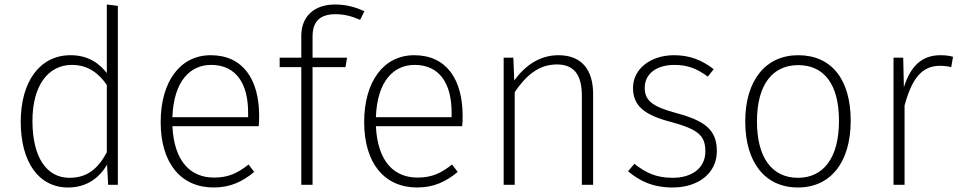

<svg xmlns="http://www.w3.org/2000/svg" viewBox="-20 -820 4264 852"><path d="M454 -800V-496C422 -536 375 -575 293 -575C154 -575 72 -454 72 -280C72 -99 153 12 282 12C369 12 423 -35 455 -89L460 0H503V-794ZM288 -31C188 -31 125 -120 124 -280C123 -442 195 -532 299 -532C373 -532 420 -492 454 -443V-144C415 -72 368 -31 288 -31Z M1130 -305C1130 -468 1058 -575 915 -575C780 -575 693 -459 693 -278C693 -96 783 12 928 12C1002 12 1056 -14 1108 -57L1083 -90C1035 -52 994 -32 930 -32C828 -32 753 -100 745 -260H1128C1129 -271 1130 -287 1130 -305ZM1081 -300H745C751 -462 825 -532 917 -532C1029 -532 1081 -447 1081 -321Z M1469 -757C1507 -757 1542 -748 1578 -732L1597 -770C1557 -789 1514 -800 1467 -800C1375 -800 1317 -748 1317 -661V-564H1221V-522H1317V0H1367V-522H1513L1520 -564H1367V-659C1367 -729 1405 -757 1469 -757Z M2033 -305C2033 -468 1961 -575 1818 -575C1683 -575 1596 -459 1596 -278C1596 -96 1686 12 1831 12C1905 12 1959 -14 2011 -57L1986 -90C1938 -52 1897 -32 1833 -32C1731 -32 1656 -100 1648 -260H2031C2032 -271 2033 -287 2033 -305ZM1984 -300H1648C1654 -462 1728 -532 1820 -532C1932 -532 1984 -447 1984 -321Z M2458 -575C2375 -575 2310 -529 2262 -463L2258 -564H2215V0H2264V-411C2313 -483 2369 -534 2451 -534C2525 -534 2562 -491 2562 -395V0H2612V-402C2612 -512 2560 -575 2458 -575Z M2971 -575C2868 -575 2789 -515 2789 -430C2789 -352 2837 -310 2957 -279C3077 -246 3110 -220 3110 -148C3110 -73 3049 -31 2965 -31C2891 -31 2845 -54 2795 -93L2767 -60C2816 -19 2874 12 2965 12C3077 12 3161 -50 3161 -149C3161 -245 3107 -284 2982 -318C2878 -346 2841 -372 2841 -430C2841 -494 2895 -532 2973 -532C3032 -532 3073 -515 3121 -480L3147 -513C3094 -554 3040 -575 2971 -575Z M3522 -575C3378 -575 3287 -464 3287 -281C3287 -99 3375 12 3521 12C3665 12 3755 -99 3755 -284C3755 -470 3668 -575 3522 -575ZM3522 -531C3636 -531 3703 -447 3703 -284C3703 -118 3633 -31 3521 -31C3407 -31 3339 -119 3339 -281C3339 -447 3410 -531 3522 -531Z M4153 -575C4072 -575 4021 -528 3991 -433L3988 -564H3945V0H3994V-352C4026 -470 4070 -528 4151 -528C4169 -528 4186 -526 4201 -522L4209 -568C4196 -572 4178 -575 4153 -575Z"/></svg>

Font: Glow Sans SC Normal Light
Style: Regular
Weight: 300
Designer: Ryoko NISHIZUKA (kana, bopomofo & ideographs); Paul D. Hunt (Latin, Greek & Cyrillic); Sandoll Communications, Soo-young
Version: Version 0.93